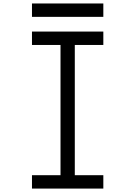

<svg xmlns="http://www.w3.org/2000/svg" viewBox="-20 -1101 707 1121"><path d="M166.7 -1080.7H583.3V-1002.6H166.7ZM583.3 -916.7V-838.5H416.7V-78.1H583.3V0H166.7V-78.1H333.3V-838.5H166.7V-916.7Z"/></svg>

Font: Monoid
Style: Regular
Weight: 400
Width: 4
Monospace: yes
Designer: Andreas Larsen (@larsenwork)
Version: Version 0.61